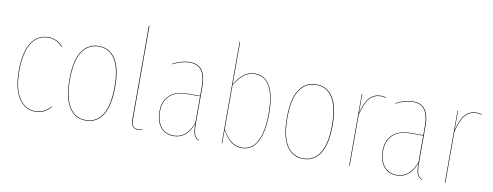

<svg xmlns="http://www.w3.org/2000/svg" viewBox="-62 -1040 3492 1360"><g transform="rotate(10 1684.0 -360.0)"><path d="M231.4 -527.3Q292.5 -527.3 336.9 -477.1L333.5 -474.6Q290.5 -523.4 231.4 -523.4Q153.8 -523.4 111.1 -455.6Q68.4 -387.7 68.4 -255.9Q68.4 -127 112.5 -60.8Q156.7 5.4 229.5 5.4Q291.5 5.4 336.9 -46.4L339.8 -43.9Q293.5 9.3 229.5 9.3Q155.3 9.3 109.9 -58.1Q64.5 -125.5 64.5 -255.9Q64.5 -389.2 108.4 -458.3Q152.3 -527.3 231.4 -527.3Z M756.8 -262.2Q756.8 -125.5 713.6 -58.1Q670.4 9.3 591.8 9.3Q513.7 9.3 470.9 -57.9Q428.2 -125 428.2 -258.3Q428.2 -394.5 472.2 -460.9Q516.1 -527.3 593.8 -527.3Q671.4 -527.3 714.1 -461.4Q756.8 -395.5 756.8 -262.2ZM432.1 -258.3Q432.1 -126.5 473.9 -60.5Q515.6 5.4 591.8 5.4Q668.5 5.4 710.4 -61Q752.4 -127.4 752.4 -262.2Q752.4 -393.6 710.9 -458.5Q669.4 -523.4 593.8 -523.4Q518.1 -523.4 475.1 -458Q432.1 -392.6 432.1 -258.3Z M966.8 9.3Q942.4 9.3 929.4 -6.8Q916.5 -22.9 916.5 -51.3V-730.5H920.9V-51.3Q920.9 5.4 967.3 5.4Q984.4 5.4 1000 -2.4L1000.5 1Q982.9 9.3 966.8 9.3Z M1364.7 -108.4Q1364.7 -53.2 1373.5 -28.3Q1382.3 -3.4 1407.2 5.9L1405.8 9.3Q1379.9 -1 1370.4 -25.4Q1360.8 -49.8 1360.8 -102.5Q1338.4 -46.9 1305.2 -18.8Q1272 9.3 1224.1 9.3Q1162.6 9.3 1129.2 -33.2Q1095.7 -75.7 1095.7 -145Q1095.7 -221.2 1140.9 -262.7Q1186 -304.2 1269 -304.2H1360.4V-372.6Q1360.4 -445.8 1333.7 -484.6Q1307.1 -523.4 1247.6 -523.4Q1192.4 -523.4 1126.5 -489.7L1126 -493.2Q1191.4 -527.3 1247.6 -527.3Q1309.1 -527.3 1336.9 -487.5Q1364.7 -447.8 1364.7 -372.6ZM1224.1 5.4Q1272 5.4 1304.7 -23.4Q1337.4 -52.2 1360.4 -109.4V-300.8H1269.5Q1187.5 -300.8 1143.6 -260.3Q1099.6 -219.7 1099.6 -145Q1099.6 -77.1 1132.1 -35.9Q1164.6 5.4 1224.1 5.4Z M1717.3 -527.3Q1789.1 -527.3 1826.4 -460.9Q1863.8 -394.5 1863.8 -264.2Q1863.8 -131.8 1825.4 -61.3Q1787.1 9.3 1713.9 9.3Q1627.9 9.3 1573.2 -96.2L1572.8 0H1569.3V-730.5H1573.2V-423.3Q1601.6 -472.7 1636 -500Q1670.4 -527.3 1717.3 -527.3ZM1713.9 5.4Q1785.6 5.4 1822.8 -64.2Q1859.9 -133.8 1859.9 -264.2Q1859.9 -392.6 1823.7 -458Q1787.6 -523.4 1717.3 -523.4Q1671.4 -523.4 1637.7 -496.6Q1604 -469.7 1573.2 -418V-101.6Q1629.4 5.4 1713.9 5.4Z M2320.8 -262.2Q2320.8 -125.5 2277.6 -58.1Q2234.4 9.3 2155.8 9.3Q2077.6 9.3 2034.9 -57.9Q1992.2 -125 1992.2 -258.3Q1992.2 -394.5 2036.1 -460.9Q2080.1 -527.3 2157.7 -527.3Q2235.4 -527.3 2278.1 -461.4Q2320.8 -395.5 2320.8 -262.2ZM1996.1 -258.3Q1996.1 -126.5 2037.8 -60.5Q2079.6 5.4 2155.8 5.4Q2232.4 5.4 2274.4 -61Q2316.4 -127.4 2316.4 -262.2Q2316.4 -393.6 2274.9 -458.5Q2233.4 -523.4 2157.7 -523.4Q2082 -523.4 2039.1 -458Q1996.1 -392.6 1996.1 -258.3Z M2623 -527.3Q2642.1 -527.3 2660.2 -522L2659.7 -518.6Q2642.6 -523.4 2623 -523.4Q2572.3 -523.4 2541.3 -487.5Q2510.3 -451.7 2489.7 -367.2V0H2485.8V-517.1H2489.3V-378.9Q2509.3 -458 2540.8 -492.7Q2572.3 -527.3 2623 -527.3Z M2969.7 -108.4Q2969.7 -53.2 2978.5 -28.3Q2987.3 -3.4 3012.2 5.9L3010.7 9.3Q2984.9 -1 2975.3 -25.4Q2965.8 -49.8 2965.8 -102.5Q2943.4 -46.9 2910.2 -18.8Q2877 9.3 2829.1 9.3Q2767.6 9.3 2734.1 -33.2Q2700.7 -75.7 2700.7 -145Q2700.7 -221.2 2745.8 -262.7Q2791 -304.2 2874 -304.2H2965.3V-372.6Q2965.3 -445.8 2938.7 -484.6Q2912.1 -523.4 2852.5 -523.4Q2797.4 -523.4 2731.4 -489.7L2731 -493.2Q2796.4 -527.3 2852.5 -527.3Q2914.1 -527.3 2941.9 -487.5Q2969.7 -447.8 2969.7 -372.6ZM2829.1 5.4Q2877 5.4 2909.7 -23.4Q2942.4 -52.2 2965.3 -109.4V-300.8H2874.5Q2792.5 -300.8 2748.5 -260.3Q2704.6 -219.7 2704.6 -145Q2704.6 -77.1 2737.1 -35.9Q2769.5 5.4 2829.1 5.4Z M3311.5 -527.3Q3330.6 -527.3 3348.6 -522L3348.1 -518.6Q3331.1 -523.4 3311.5 -523.4Q3260.7 -523.4 3229.7 -487.5Q3198.7 -451.7 3178.2 -367.2V0H3174.3V-517.1H3177.7V-378.9Q3197.8 -458 3229.2 -492.7Q3260.7 -527.3 3311.5 -527.3Z"/></g></svg>

Font: Fira Sans Compressed Four
Style: Regular
Weight: 100
Width: 1
Designer: Carrois Corporate & Edenspiekermann AG
Foundry: Carrois Corporate GbR & Edenspiekermann AG
Version: Version 4.203;PS 004.203;hotconv 1.0.88;makeotf.lib2.5.64775